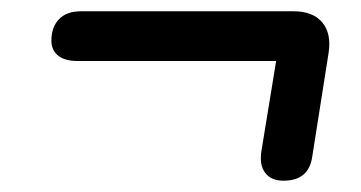

<svg xmlns="http://www.w3.org/2000/svg" viewBox="-20 -452 640 340"><path d="M482 -132Q460 -132 449.5 -146Q439 -160 443 -185L469 -344H117Q95 -344 83 -353.5Q71 -363 71 -380Q71 -404 84.5 -418Q98 -432 123 -432H500Q534 -432 550.5 -412.5Q567 -393 562 -359L533 -175Q527 -132 482 -132Z"/></svg>

Font: Nunito Variable Extra Light
Style: Italic
Weight: 200
Italic angle: -9°
Designer: Vernon Adams
Foundry: Vernon Adams
Version: Version 3.602